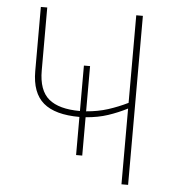

<svg xmlns="http://www.w3.org/2000/svg" viewBox="-52 -761 719 808"><g transform="rotate(5 308.0 -357.0)"><path d="M519 -714H491V-344Q450 -324 408 -310.5Q366 -297 316 -293V-484H290V-292Q201 -292 158 -328Q115 -364 115 -448V-714H88V-443Q88 -351 137.5 -309Q187 -267 290 -267V-106H316V-268Q368 -272 410 -286Q452 -300 491 -320V0H519Z"/></g></svg>

Font: Noto Sans Display Thin
Style: Regular
Weight: 250
Designer: Monotype Design Team
Foundry: Monotype Imaging Inc.
Version: Version 1.900